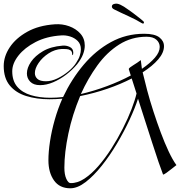

<svg xmlns="http://www.w3.org/2000/svg" viewBox="-20 -934 991 1035"><path d="M359 81Q301 81 271 38.5Q241 -4 241 -70Q241 -115 249.5 -171.5Q258 -228 275 -288Q292 -348 316 -402Q280 -399 246 -399Q177 -399 121 -416.5Q65 -434 32.5 -473.5Q0 -513 0 -578Q0 -630 32.5 -679Q65 -728 126.5 -762.5Q188 -797 275 -803Q316 -806 353 -792.5Q390 -779 413.5 -752.5Q437 -726 437 -688Q437 -666 427.5 -641Q418 -616 396 -588Q370 -557 336.5 -531.5Q303 -506 266.5 -490.5Q230 -475 196 -475Q161 -475 143 -493.5Q125 -512 125 -538Q125 -568 147 -600.5Q169 -633 211.5 -658Q254 -683 317 -688Q337 -690 356 -681Q375 -672 375 -650Q375 -640 372 -637.5Q369 -635 369 -642Q369 -657 359.5 -663Q350 -669 337 -669.5Q324 -670 313 -670Q275 -668 241.5 -646Q208 -624 188 -594.5Q168 -565 168 -540Q168 -521 182 -508.5Q196 -496 228 -496Q258 -496 290 -511.5Q322 -527 349.5 -550Q377 -573 391 -596Q405 -617 410.5 -635Q416 -653 416 -668Q416 -696 399 -713Q382 -730 357.5 -737.5Q333 -745 309 -743Q231 -738 172 -707.5Q113 -677 79.5 -634.5Q46 -592 46 -550Q46 -498 73 -466.5Q100 -435 146.5 -421Q193 -407 251 -407Q268 -407 285 -408Q302 -409 320 -411Q366 -508 431 -585Q496 -662 578 -707Q660 -752 757 -752Q814 -752 839 -732.5Q864 -713 864 -685Q864 -650 833 -614Q802 -578 749 -544Q759 -501 773.5 -446.5Q788 -392 807 -333.5Q826 -275 846.5 -220Q867 -165 888.5 -119Q910 -73 931 -44Q923 -38 907.5 -25.5Q892 -13 878 -3Q864 7 859 7Q850 -16 834.5 -61Q819 -106 800.5 -164Q782 -222 762 -283.5Q742 -345 724 -402Q708 -352 678.5 -288.5Q649 -225 610.5 -160Q572 -95 528.5 -40.5Q485 14 441.5 47.5Q398 81 359 81ZM416 -427Q488 -444 557.5 -470Q627 -496 685 -527L674 -562Q676 -569 698.5 -582.5Q721 -596 739 -610Q741 -590 745 -563Q789 -593 815 -623Q841 -653 841 -681Q841 -704 823 -720Q805 -736 770 -736Q689 -736 622.5 -694Q556 -652 505 -581.5Q454 -511 416 -427ZM360 53Q397 54 435 29Q473 4 510 -38.5Q547 -81 580.5 -133.5Q614 -186 642 -241Q670 -296 689 -345.5Q708 -395 716 -430L690 -511Q630 -480 558.5 -455.5Q487 -431 412 -416Q370 -316 348.5 -213.5Q327 -111 327 -30Q327 7 337.5 30Q348 53 360 53ZM751 -807Q748 -807 743 -810Q712 -829 671 -847.5Q630 -866 596 -883Q583 -889 583 -899Q583 -912 602 -914Q612 -916 629 -908.5Q646 -901 673 -881Q681 -876 697.5 -863.5Q714 -851 730.5 -838Q747 -825 755 -817Q756 -816 756 -813Q756 -807 751 -807Z"/></svg>

Font: Festive
Style: Regular
Weight: 400
Designer: Robert E. Leuschke
Foundry: Robert E. Leuschke
Version: Version 1.101; ttfautohint (v1.8.3)